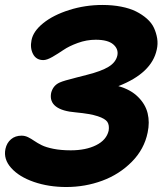

<svg xmlns="http://www.w3.org/2000/svg" viewBox="-22 -771 655 774"><path d="M245.1 -17.1Q174.3 -17.1 114.7 -37.6Q55.2 -58.1 23.2 -93.8Q-8.8 -129.4 0 -170.9Q5.4 -195.3 22.5 -209.7Q39.6 -224.1 64.9 -224.1Q78.6 -224.1 91.1 -218Q103.5 -211.9 116.2 -203.1Q128.9 -194.3 146 -185.8Q163.1 -177.2 193.4 -171.1Q223.6 -165 263.2 -165Q324.2 -165 365.7 -185.8Q407.2 -206.5 416 -244.1Q419.4 -266.1 410.9 -279.3Q402.3 -292.5 372.1 -302.5Q341.8 -312.5 284.2 -317.9Q228.5 -322.3 203.1 -342Q177.7 -361.8 184.1 -396Q191.4 -425.8 217.8 -438Q227.5 -442.4 243.4 -447Q259.3 -451.7 287.1 -458.7Q314.9 -465.8 328.1 -469.2Q386.7 -483.9 416 -502Q445.3 -520 451.2 -547.9Q456.1 -573.7 434.3 -592.3Q412.6 -610.8 363.8 -610.8Q327.1 -610.8 291.7 -597.9Q256.3 -585 234.1 -569.8Q211.9 -554.7 189.5 -541.7Q167 -528.8 152.8 -528.8Q124 -528.8 111.3 -553Q98.6 -577.1 105 -608.9Q111.8 -645 152.3 -677.7Q192.9 -710.4 257.1 -730.7Q321.3 -751 391.1 -751Q432.1 -751 466.8 -744.1Q501.5 -737.3 526.4 -724.9Q551.3 -712.4 570.3 -695.6Q589.4 -678.7 598.6 -658.7Q607.9 -638.7 611.6 -616.2Q615.2 -593.8 609.9 -570.8Q589.8 -476.1 455.1 -423.8Q504.4 -410.2 534.4 -380.4Q564.5 -350.6 573.2 -314.2Q582 -277.8 573.2 -236.8Q559.6 -169.4 509.3 -118.7Q459 -67.9 390.1 -42.5Q321.3 -17.1 245.1 -17.1Z"/></svg>

Font: Shantell Sans Bouncy
Style: Bold Italic
Weight: 700
Italic angle: -11.31°
Designer: Stephen Nixon, Anya Danilova, Shantell Martin
Foundry: Arrow Type
Version: Version 1.006;[9816181b4]